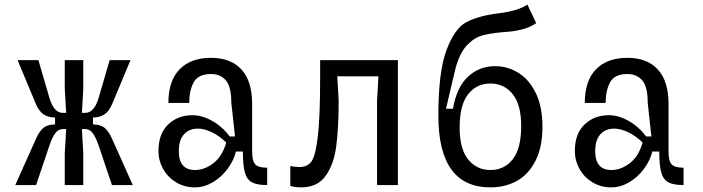

<svg xmlns="http://www.w3.org/2000/svg" viewBox="-20 -800 3040 830"><path d="M260 -137 266 -242H252Q233 -242 220 -225.5Q207 -209 195 -175L136 0H46L136 -201Q152 -236 170 -249Q188 -262 218 -262V-292Q189 -292 168.5 -305.5Q148 -319 134 -353L56 -540H146L193 -379Q212 -312 252 -312H266L260 -417V-540H340V-417L334 -312H348Q388 -312 407 -379L454 -540H544L466 -353Q452 -319 431.5 -305.5Q411 -292 382 -292V-262Q412 -262 430 -249Q448 -236 464 -201L554 0H464L405 -175Q393 -209 380 -225.5Q367 -242 348 -242H334L340 -137V0H260Z M665 -147Q665 -222 707 -262Q749 -302 812 -302Q854 -302 898 -277Q942 -252 973 -210H996L980 -355Q980 -425 956.5 -452.5Q933 -480 892 -480Q837 -480 817.5 -444.5Q798 -409 798 -355H708Q708 -451 756.5 -500.5Q805 -550 892 -550Q977 -550 1023 -500.5Q1069 -451 1070 -355V-145Q1070 -104 1083.5 -89.5Q1097 -75 1135 -75V0Q1091 0 1069 -12Q1047 -24 1038.5 -54.5Q1030 -85 1030 -145H1000Q990 -105 963 -69Q936 -33 899 -11.5Q862 10 823 10Q777 10 741 -12Q705 -34 685 -70Q665 -106 665 -147ZM823 -65Q864 -65 902.5 -94.5Q941 -124 958 -184Q927 -214 894.5 -229Q862 -244 836 -244Q797 -244 775 -219Q753 -194 753 -147Q753 -65 823 -65Z M1235 4V-82Q1257 -78 1276 -78Q1307 -78 1325 -100Q1343 -122 1353.5 -206.5Q1364 -291 1364 -470V-540H1700V0H1610V-365L1616 -470H1438L1444 -365Q1444 -246 1433.5 -167.5Q1423 -89 1387.5 -39.5Q1352 10 1282 10Q1259 10 1235 4Z M1967 -249Q1967 -346 2003.5 -392.5Q2040 -439 2100 -439Q2159 -439 2196 -393.5Q2233 -348 2233 -255Q2233 -158 2196.5 -111.5Q2160 -65 2100 -65Q2041 -65 2004 -110.5Q1967 -156 1967 -249ZM2100 10Q2164 10 2214.5 -18Q2265 -46 2295 -105Q2325 -164 2325 -252Q2325 -339 2296 -398Q2267 -457 2220.5 -485.5Q2174 -514 2120 -514Q2053 -514 2004 -469.5Q1955 -425 1938 -330H1908L1948 -500Q1966 -569 1997 -602.5Q2028 -636 2062.5 -646Q2097 -656 2154 -661Q2184 -663 2197 -665Q2261 -674 2298 -700L2260 -780Q2230 -760 2177 -749Q2164 -746 2131 -742Q2047 -731 1996.5 -704.5Q1946 -678 1910.5 -584.5Q1875 -491 1875 -300Q1875 10 2100 10Z M2465 -147Q2465 -222 2507 -262Q2549 -302 2612 -302Q2654 -302 2698 -277Q2742 -252 2773 -210H2796L2780 -355Q2780 -425 2756.5 -452.5Q2733 -480 2692 -480Q2637 -480 2617.5 -444.5Q2598 -409 2598 -355H2508Q2508 -451 2556.5 -500.5Q2605 -550 2692 -550Q2777 -550 2823 -500.5Q2869 -451 2870 -355V-145Q2870 -104 2883.5 -89.5Q2897 -75 2935 -75V0Q2891 0 2869 -12Q2847 -24 2838.5 -54.5Q2830 -85 2830 -145H2800Q2790 -105 2763 -69Q2736 -33 2699 -11.5Q2662 10 2623 10Q2577 10 2541 -12Q2505 -34 2485 -70Q2465 -106 2465 -147ZM2623 -65Q2664 -65 2702.5 -94.5Q2741 -124 2758 -184Q2727 -214 2694.5 -229Q2662 -244 2636 -244Q2597 -244 2575 -219Q2553 -194 2553 -147Q2553 -65 2623 -65Z"/></svg>

Font: Sligoil Micro
Style: Regular
Weight: 400
Designer: Ariel Martín Pérez
Foundry: Igor Stepanchenko
Version: Version 1.001